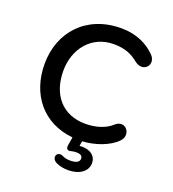

<svg xmlns="http://www.w3.org/2000/svg" viewBox="-154 -797 995 1107"><g transform="rotate(20 343.0 -243.0)"><path d="M391 194C459 194 507 160 507 109C507 65 472 39 419 39L405 40L410 10C485 6 572 -23 618 -72C664 -120 607 -194 552 -144C511 -106 449 -91 392 -91C252 -91 169 -188 169 -336C169 -467 252 -579 392 -579C463 -579 505 -558 543 -527C605 -479 662 -550 608 -600C564 -643 497 -680 401 -680C186 -680 54 -531 54 -336C54 -149 165 -10 350 8L342 57C340 70 341 78 347 83C354 88 360 88 370 85C382 82 391 81 401 81C427 81 439 90 439 106C439 128 418 138 383 138C363 138 350 135 335 128C296 108 272 159 319 180C341 190 365 194 391 194Z"/></g></svg>

Font: SN Pro Medium
Style: Regular
Weight: 500
Designer: Tobias Whetton
Foundry: Supernotes
Version: Version 1.003;Glyphs 3.3 (3324)